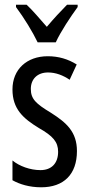

<svg xmlns="http://www.w3.org/2000/svg" viewBox="-20 -786 379 816"><path d="M140 -606H217C238 -652 280 -715 310 -756V-766H265C231 -731 213 -712 179 -672C149 -706 118 -743 93 -766H48V-756C83 -709 119 -650 140 -606ZM307 -144C307 -226 262 -265 196 -307C133 -345 111 -365 111 -408C111 -450 139 -478 184 -478C217 -478 248 -466 276 -447L306 -512C269 -535 229 -547 183 -547C94 -547 33 -491 33 -406C33 -323 78 -283 145 -242C205 -208 227 -183 227 -141C227 -92 199 -63 152 -63C108 -63 62 -80 33 -104V-20C63 -3 105 10 155 10C251 10 307 -45 307 -144Z"/></svg>

Font: Noto Sans Devanagari ExtraCondensed
Style: Regular
Weight: 400
Width: 2
Designer: Jelle Bosma - Monotype Design Team
Foundry: Monotype Imaging Inc.
Version: Version 2.004